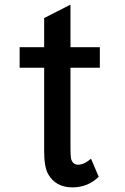

<svg xmlns="http://www.w3.org/2000/svg" viewBox="-20 -769 540 830"><path d="M284.7 -749V-564.9H411.6V-476.1H284.7V-127.9Q284.7 -86.4 289.1 -76.7Q297.4 -57.1 317.4 -57.1Q343.8 -57.1 373.5 -83L406.7 -4.9Q359.9 41 293.5 41Q220.7 41 188 -16.6Q170.9 -47.4 170.9 -115.2V-476.1H64.9V-564.9H170.9V-690.9Z"/></svg>

Font: BIZ UDGothic
Style: Bold
Weight: 700
Monospace: yes
Designer: TypeBank Co., Ltd.
Foundry: Morisawa Inc.
Version: Version 1.05